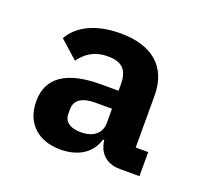

<svg xmlns="http://www.w3.org/2000/svg" viewBox="-77 -795 603 562"><g transform="rotate(20 224.5 -514.0)"><path d="M405 -405H366V-567C366 -658 307 -704 211 -704C131 -704 80 -675 56 -633L112 -583C131 -609 156 -628 199 -628C245 -628 262 -607 262 -563V-544H206C102 -544 46 -508 46 -433C46 -364 92 -324 160 -324C214 -324 255 -348 268 -394H272C278 -345 312 -330 345 -330H405ZM262 -488V-444C262 -409 235 -392 200 -392C168 -392 147 -404 147 -431V-445C147 -473 169 -488 209 -488Z"/></g></svg>

Font: LVC Sans
Style: Bold
Weight: 700
Designer: Mike Abbink, Paul van der Laan, Pieter van Rosmalen
Foundry: Bold Monday
Version: Version 3.0